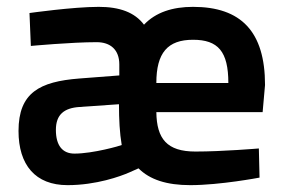

<svg xmlns="http://www.w3.org/2000/svg" viewBox="-20 -530 833 560"><path d="M436 -288C436 -376 469 -414 543 -414C616 -414 646 -380 646 -288H436ZM197 -82C162 -82 143 -106 143 -151C143 -196 167 -215 212 -218L327 -226C327 -182 329 -142 335 -107C331 -105 252 -82 197 -82ZM550 -88C467 -88 437 -125 436 -203H746L753 -282C753 -438 683 -510 543 -510C483 -510 434 -494 400 -458C373 -494 329 -510 268 -510C193 -510 66 -492 66 -492L70 -396C70 -396 188 -407 262 -407C302 -407 328 -385 328 -342V-310L211 -301C96 -292 34 -260 34 -148C34 -49 83 10 177 10C261 10 332 -16 357 -27L384 -39C417 -6 466 10 535 10C622 10 737 -12 737 -12L735 -97C735 -97 629 -88 550 -88Z"/></svg>

Font: RazerF5 SemiBold
Style: Regular
Weight: 600
Foundry: Razer Inc.
Version: Version 2